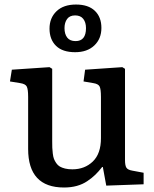

<svg xmlns="http://www.w3.org/2000/svg" viewBox="-20 -812 680 846"><path d="M311 -582Q255.4 -582 226.8 -610.1Q198.2 -638.2 198.2 -686Q198.2 -732.9 229 -762.5Q259.8 -792 314.9 -792Q369.1 -792 397.9 -764.4Q426.8 -736.8 426.8 -689Q426.8 -641.1 395.5 -611.6Q364.3 -582 311 -582ZM313 -630.9Q358.9 -630.9 358.9 -688Q358.9 -713.4 346.9 -728.8Q335 -744.1 311 -744.1Q287.1 -744.1 275.6 -728.3Q264.2 -712.4 264.2 -688Q264.2 -662.1 276.1 -646.5Q288.1 -630.9 313 -630.9ZM262.2 14.2Q104 14.2 104 -155.8V-384.8Q104 -418.9 97.9 -430.7Q91.8 -442.4 68.8 -445.8L23.9 -453.1L32.2 -504.9L198.2 -516.1L210 -508.8V-189.9Q210 -171.9 210.4 -161.1Q210.9 -150.4 212.6 -135.5Q214.4 -120.6 217.8 -111.8Q221.2 -103 227.8 -93.3Q234.4 -83.5 243.7 -78.1Q252.9 -72.8 266.8 -69.3Q280.8 -65.9 298.8 -65.9Q353 -65.9 388.9 -100.3Q424.8 -134.8 424.8 -203.1V-384.8Q424.8 -419.4 418.9 -430.9Q413.1 -442.4 391.1 -445.8L348.1 -453.1L355 -504.9L519 -516.1L530.8 -508.8V-106.9Q530.8 -83 536.9 -73.2Q543 -63.5 563 -60.1L612.8 -50.8V0L448.2 5.9L433.1 -76.2H430.2Q414.6 -56.2 399.9 -42Q385.3 -27.8 364.7 -13.9Q344.2 0 318.6 7.1Q293 14.2 262.2 14.2Z"/></svg>

Font: Literata Book Medium
Style: Regular
Weight: 500
Designer: Latin by Veronika Burian and Jose Scaglione. Greek by Irene Vlachou. Cyrillic by Vera Evstafieva
Foundry: TypeTogether
Version: Version 2.003;PS 002.003;hotconv 1.0.88;makeotf.lib2.5.64775